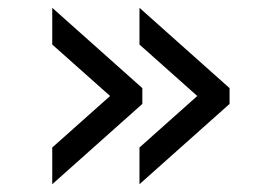

<svg xmlns="http://www.w3.org/2000/svg" viewBox="-20 -537 642 488"><path d="M112.8 -162.1 259.8 -293 112.8 -423.8V-517.1L341.8 -313V-272.9L112.8 -68.8ZM334.5 -162.1 481.4 -293 334.5 -423.8V-517.1L563.5 -313V-272.9L334.5 -68.8Z"/></svg>

Font: Hack
Style: Regular
Weight: 400
Monospace: yes
Designer: Christopher Simpkins
Foundry: Christopher Simpkins
Version: Version 2.019; ttfautohint (v1.4.1) -l 4 -r 80 -G 350 -x 0 -